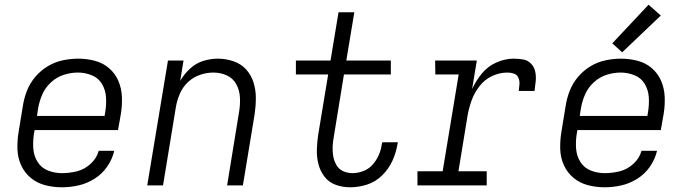

<svg xmlns="http://www.w3.org/2000/svg" viewBox="-20 -787 2920 815"><path d="M243 8Q278 8 313.5 0Q349 -8 381.5 -28.5Q414 -49 435.5 -80.5Q457 -112 465 -147H399Q391 -116 365 -92Q339 -68 307 -60Q275 -52 243 -52Q212 -52 184 -63Q156 -74 140 -99Q124 -124 121.5 -155Q119 -186 124 -218L127 -235H481L493 -303Q499 -339 497.5 -375.5Q496 -412 482.5 -443.5Q469 -475 443 -497.5Q417 -520 382.5 -529Q348 -538 312 -538Q280 -538 246.5 -531Q213 -524 183 -506Q153 -488 130 -461Q107 -434 94.5 -402Q82 -370 77 -337L59 -227Q53 -191 54 -154.5Q55 -118 69.5 -86Q84 -54 110.5 -32Q137 -10 171.5 -1Q206 8 243 8ZM137 -295 142 -328Q147 -357 159.5 -386Q172 -415 196.5 -437.5Q221 -460 251 -469.5Q281 -479 311 -479Q341 -479 369.5 -467.5Q398 -456 413 -430.5Q428 -405 430 -374.5Q432 -344 427 -313L424 -295Z M605 0H672L727 -335Q732 -363 744 -390.5Q756 -418 778.5 -439Q801 -460 829.5 -469.5Q858 -479 886 -479Q917 -479 943.5 -466.5Q970 -454 983.5 -428.5Q997 -403 998.5 -373Q1000 -343 995 -313L944 0H1011L1061 -303Q1066 -337 1066 -371.5Q1066 -406 1056 -437.5Q1046 -469 1024.5 -492.5Q1003 -516 971 -527Q939 -538 905 -538Q874 -538 843 -528.5Q812 -519 787 -496Q762 -473 745 -444L759 -530H693Z M1466 8Q1502 8 1538 -3.5Q1574 -15 1602 -42.5Q1630 -70 1645.5 -104Q1661 -138 1667 -174L1669 -183H1603L1601 -177Q1598 -153 1588.5 -130.5Q1579 -108 1562.5 -89Q1546 -70 1522.5 -61Q1499 -52 1476 -52Q1455 -52 1436.5 -60.5Q1418 -69 1408 -86.5Q1398 -104 1394.5 -124Q1391 -144 1392 -165Q1393 -186 1397 -207L1440 -471H1639V-530H1450L1484 -735H1417L1383 -530H1236V-471H1373L1331 -217Q1326 -185 1325 -153Q1324 -121 1331.5 -91Q1339 -61 1357.5 -37Q1376 -13 1405 -2.5Q1434 8 1466 8Z M1752 0H2046V-60H1926L1965 -298Q1971 -331 1982.5 -362.5Q1994 -394 2016 -422Q2038 -450 2069.5 -464.5Q2101 -479 2134 -479Q2148 -479 2161.5 -474.5Q2175 -470 2180.5 -457Q2186 -444 2185 -430Q2184 -416 2182 -401H2249Q2252 -422 2254 -442.5Q2256 -463 2252 -482.5Q2248 -502 2234.5 -516.5Q2221 -531 2201 -534.5Q2181 -538 2160 -538Q2124 -538 2087.5 -522Q2051 -506 2025.5 -475Q2000 -444 1984 -409L2004 -530H1827L1828 -471H1927L1859 -60H1752Z M2547 8Q2582 8 2617.5 0Q2653 -8 2685.5 -28.5Q2718 -49 2739.5 -80.5Q2761 -112 2769 -147H2703Q2695 -116 2669 -92Q2643 -68 2611 -60Q2579 -52 2547 -52Q2516 -52 2488 -63Q2460 -74 2444 -99Q2428 -124 2425.5 -155Q2423 -186 2428 -218L2431 -235H2785L2797 -303Q2803 -339 2801.5 -375.5Q2800 -412 2786.5 -443.5Q2773 -475 2747 -497.5Q2721 -520 2686.5 -529Q2652 -538 2616 -538Q2584 -538 2550.5 -531Q2517 -524 2487 -506Q2457 -488 2434 -461Q2411 -434 2398.5 -402Q2386 -370 2381 -337L2363 -227Q2357 -191 2358 -154.5Q2359 -118 2373.5 -86Q2388 -54 2414.5 -32Q2441 -10 2475.5 -1Q2510 8 2547 8ZM2441 -295 2446 -328Q2451 -357 2463.5 -386Q2476 -415 2500.5 -437.5Q2525 -460 2555 -469.5Q2585 -479 2615 -479Q2645 -479 2673.5 -467.5Q2702 -456 2717 -430.5Q2732 -405 2734 -374.5Q2736 -344 2731 -313L2728 -295ZM2621 -565 2785 -721 2733 -767 2579 -603Z"/></svg>

Font: Iosevka Sparkle Light Oblique
Style: Regular
Weight: 300
Italic angle: -9°
Designer: Belleve Invis
Foundry: Belleve Invis
Version: Version 4.5.0; ttfautohint (v1.8.3)